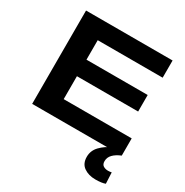

<svg xmlns="http://www.w3.org/2000/svg" viewBox="-204 -863 1200 1247"><g transform="rotate(30 395.5 -240.0)"><path d="M83 0V-700H732V-571H245V-425H704V-301H245V-129H755V0ZM683 220Q632 220 597 195.5Q562 171 562 120Q562 73 595.5 38.5Q629 4 671 -13L755 0Q718 15 697 36.5Q676 58 676 87Q676 111 691 120.5Q706 130 727 130Q735 130 741.5 129Q748 128 753 127L757 210Q732 220 683 220Z"/></g></svg>

Font: Georama Extended SemiBold
Style: Regular
Weight: 600
Width: 7
Designer: Jean-Baptiste Levee
Foundry: Production Type
Version: Version 1.000